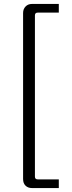

<svg xmlns="http://www.w3.org/2000/svg" viewBox="-20 -788 363 973"><path d="M278 -724H171Q157 -724 157 -710V107Q157 121 171 121H278V165H142Q122 165 109.5 153Q97 141 97 119V-722Q97 -742 109.5 -755Q122 -768 142 -768H278Z"/></svg>

Font: Exo 2.0 Light
Style: Regular
Weight: 300
Designer: Natanael Gama
Version: Version 1.001;PS 001.001;hotconv 1.0.70;makeotf.lib2.5.58329